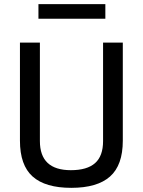

<svg xmlns="http://www.w3.org/2000/svg" viewBox="-20 -893 687 924"><path d="M76 0ZM76 -216V-688H172V-214Q172 -74 321 -74Q399 -74 437.5 -108Q476 -142 476 -214V-688H571V-216Q571 -98 509.5 -43.5Q448 11 323 11Q198 11 137 -43.5Q76 -98 76 -216ZM165 -873H487V-803H165Z"/></svg>

Font: Cairo SemiBold
Style: Regular
Weight: 600
Designer: Mohamed Gaber, the designers of Titillium
Foundry: Kief Type Foundry
Version: Version 2.009; ttfautohint (v1.5.33-1714) -l 8 -r 50 -G 200 